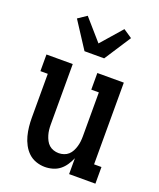

<svg xmlns="http://www.w3.org/2000/svg" viewBox="-144 -859 788 954"><g transform="rotate(20 250.0 -381.5)"><path d="M209 8Q185 8 162 0Q139 -8 122 -24Q105 -40 93.5 -61.5Q82 -83 76 -106Q70 -129 67.5 -152.5Q65 -176 65 -200V-432H26V-520H165V-200Q165 -186 166.5 -172.5Q168 -159 172 -145.5Q176 -132 182.5 -119.5Q189 -107 199 -98Q209 -89 222.5 -84.5Q236 -80 250 -80Q264 -80 277.5 -84.5Q291 -89 301 -98Q311 -107 317.5 -119.5Q324 -132 328 -145.5Q332 -159 333.5 -172.5Q335 -186 335 -200V-432H295V-520H435V-88H474V0H335V-84Q327 -65 315 -47Q303 -29 287 -16.5Q271 -4 250.5 2Q230 8 209 8ZM198 -600 107 -740 153 -771 250 -660 347 -771 393 -740 302 -600Z"/></g></svg>

Font: Iosevka Curly Slab Semibold
Style: Regular
Weight: 600
Monospace: yes
Designer: Belleve Invis
Foundry: Belleve Invis
Version: Version 22.1.2; ttfautohint (v1.8.4)